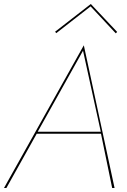

<svg xmlns="http://www.w3.org/2000/svg" viewBox="-34 -942 636 962"><path d="M155 -282 382 -688 471 -282ZM150 -272H472L528 0H540L386 -715L-14 0H-2ZM420 -910 546 -775 553 -782 421 -922 242 -783 248 -776Z"/></svg>

Font: Jost* 200 Hairline Italic
Style: Italic
Weight: 100
Italic angle: -10°
Version: Version 3.200; ttfautohint (v0.97) -l 8 -r 50 -G 200 -x 14 -